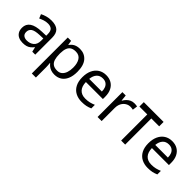

<svg xmlns="http://www.w3.org/2000/svg" viewBox="117 -1675 2930 2930"><g transform="rotate(45 1582.5 -209.5)"><path d="M288 -545Q386 -545 433 -502Q480 -459 480 -365V0H416L399 -76H395Q372 -47 347.5 -27.5Q323 -8 291.5 1Q260 10 215 10Q167 10 128.5 -7Q90 -24 68 -59.5Q46 -95 46 -149Q46 -229 109 -272.5Q172 -316 303 -320L394 -323V-355Q394 -422 365 -448Q336 -474 283 -474Q241 -474 203 -461.5Q165 -449 132 -433L105 -499Q140 -518 188 -531.5Q236 -545 288 -545ZM314 -259Q214 -255 175.5 -227Q137 -199 137 -148Q137 -103 164.5 -82Q192 -61 235 -61Q303 -61 348 -98.5Q393 -136 393 -214V-262Z M901 -546Q1000 -546 1060.5 -477Q1121 -408 1121 -269Q1121 -178 1093.5 -115.5Q1066 -53 1016.5 -21.5Q967 10 900 10Q859 10 827 -1Q795 -12 772.5 -29.5Q750 -47 734 -68H728Q730 -51 732 -25Q734 1 734 20V240H646V-536H718L730 -463H734Q750 -486 772.5 -505Q795 -524 826.5 -535Q858 -546 901 -546ZM885 -472Q831 -472 798 -451.5Q765 -431 750 -390Q735 -349 734 -286V-269Q734 -203 748 -157Q762 -111 795.5 -87Q829 -63 887 -63Q936 -63 967.5 -90Q999 -117 1014.5 -163.5Q1030 -210 1030 -270Q1030 -362 994.5 -417Q959 -472 885 -472Z M1468 -546Q1537 -546 1586.5 -516Q1636 -486 1662.5 -431.5Q1689 -377 1689 -304V-251H1322Q1324 -160 1368.5 -112.5Q1413 -65 1493 -65Q1544 -65 1583.5 -74.5Q1623 -84 1665 -102V-25Q1624 -7 1584 1.5Q1544 10 1489 10Q1413 10 1354.5 -21Q1296 -52 1263.5 -113.5Q1231 -175 1231 -264Q1231 -352 1260.5 -415Q1290 -478 1343.5 -512Q1397 -546 1468 -546ZM1467 -474Q1404 -474 1367.5 -433.5Q1331 -393 1324 -321H1597Q1597 -367 1583 -401Q1569 -435 1540.5 -454.5Q1512 -474 1467 -474Z M2075 -546Q2090 -546 2107.5 -544.5Q2125 -543 2138 -540L2127 -459Q2114 -462 2098.5 -464Q2083 -466 2069 -466Q2038 -466 2010 -453Q1982 -440 1960 -416.5Q1938 -393 1925.5 -360Q1913 -327 1913 -286V0H1825V-536H1897L1907 -438H1911Q1928 -468 1952 -492.5Q1976 -517 2007 -531.5Q2038 -546 2075 -546Z M2591 -659V-564H2421V0H2334V-564H2164V-659Z M2893 -546Q2962 -546 3011.5 -516Q3061 -486 3087.5 -431.5Q3114 -377 3114 -304V-251H2747Q2749 -160 2793.5 -112.5Q2838 -65 2918 -65Q2969 -65 3008.5 -74.5Q3048 -84 3090 -102V-25Q3049 -7 3009 1.5Q2969 10 2914 10Q2838 10 2779.5 -21Q2721 -52 2688.5 -113.5Q2656 -175 2656 -264Q2656 -352 2685.5 -415Q2715 -478 2768.5 -512Q2822 -546 2893 -546ZM2892 -474Q2829 -474 2792.5 -433.5Q2756 -393 2749 -321H3022Q3022 -367 3008 -401Q2994 -435 2965.5 -454.5Q2937 -474 2892 -474Z"/></g></svg>

Font: ubangla05
Style: Book
Weight: 400
Designer: Jelle Bosma - Monotype Design Team
Foundry: Monotype Imaging Inc.
Version: Version 2.003